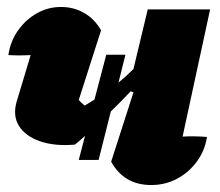

<svg xmlns="http://www.w3.org/2000/svg" viewBox="-20 -522 631 551"><path d="M195 -107Q137 -102 95 -116.5Q53 -131 34.5 -160.5Q16 -190 28 -231L68 -364Q50 -363 34.5 -363Q19 -363 4 -364Q10 -404 32 -435Q54 -466 86 -484Q118 -502 155 -502Q192 -502 222 -484.5Q252 -467 270 -435L206 -235Q214 -226 223 -219Q237 -227 251 -236L285 -365H340L320 -285Q342 -303 363 -324L404 -495H583L504 -130Q536 -132 574 -129Q568 -90 545 -58.5Q522 -27 488 -9Q454 9 414 9Q336 9 299 -58L363 -257L355 -260Q327 -230 298 -202L263 -63H206L224 -132Q210 -119 195 -107Z"/></svg>

Font: Piazzolla Black
Style: Italic
Weight: 900
Italic angle: -11.3°
Designer: Juan Pablo del Peral
Foundry: Huerta Tipografica
Version: Version 1.330